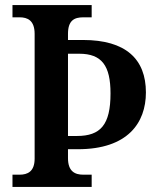

<svg xmlns="http://www.w3.org/2000/svg" viewBox="-20 -734 623 754"><path d="M29 0H340V-48H307C274 -48 247 -61 247 -113V-148H286C481 -148 553 -251 553 -371C553 -502 474 -577 306 -577H247V-601C247 -654 272 -666 307 -666H340V-714H29V-666H57C88 -666 116 -654 116 -601V-111C116 -60 88 -48 57 -48H29ZM282 -200H247V-523H291C380 -523 414 -476 414 -367C414 -244 375 -200 282 -200Z"/></svg>

Font: Noto Serif Khmer SemiCondensed SemiBold
Style: Regular
Weight: 600
Width: 4
Designer: Danh Hong and the Monotype Design Team
Foundry: Monotype Imaging Inc.
Version: Version 2.004